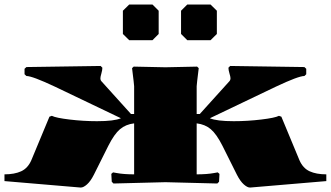

<svg xmlns="http://www.w3.org/2000/svg" viewBox="-20 -820 1480 859"><path d="M790 -772 817.9 -799.8H921.9L950.2 -772V-668L921.9 -640.1H817.9L790 -668ZM529.8 -772 558.1 -799.8H662.1L689.9 -772V-668L662.1 -640.1H558.1L529.8 -668ZM580.1 -40V-268.1Q542.5 -263.7 516.8 -241.9Q491.2 -220.2 464.8 -168L399.9 -38.1Q385.3 -9.3 369.4 4.9Q353.5 19 341.8 19H339.8L0 -9.8V-40Q44.9 -40 74.7 -53.7Q104.5 -67.4 120.1 -103L201.2 -297.9L211.9 -301.8Q230 -292.5 291.5 -285.2Q353 -277.8 414.1 -277.8Q491.2 -277.8 521 -291L226.1 -432.1Q124.5 -480 98.1 -480L89.8 -487.8V-512.2L98.1 -520L430.2 -524.9L438 -517.1Q438 -506.8 433.6 -491.5Q429.2 -476.1 429.2 -470.2Q429.2 -460.9 434.1 -456.1L565.9 -310.1H580.1V-434.1Q580.1 -440.9 570.8 -515.1L578.1 -522L720.2 -519L861.8 -522L869.1 -515.1Q859.9 -440.9 859.9 -434.1V-310.1H874L1005.9 -456.1Q1011.2 -461.4 1011.2 -470.2Q1011.2 -476.1 1006.6 -491.5Q1002 -506.8 1002 -517.1L1009.8 -524.9L1341.8 -520L1350.1 -512.2V-487.8L1341.8 -480Q1315.4 -480 1213.9 -432.1L918.9 -291Q949.2 -277.8 1025.9 -277.8Q1086.9 -277.8 1148.4 -285.2Q1210 -292.5 1228 -301.8L1238.8 -297.9L1319.8 -103Q1335.4 -67.4 1365.2 -53.7Q1395 -40 1439.9 -40V-9.8L1100.1 19H1098.1Q1086.4 19 1070.6 4.9Q1054.7 -9.3 1040 -38.1L975.1 -168Q948.7 -220.2 923.1 -241.9Q897.5 -263.7 859.9 -268.1V-40Q906.7 -40 938 -45.9L954.1 -48.8L961.9 -42L960 -6.8L952.1 1L720.2 -4.9L487.8 1L480 -6.8L478 -42L485.8 -48.8L502 -45.9Q533.2 -40 580.1 -40Z"/></svg>

Font: Yokawerad
Style: Regular
Weight: 500
Designer: gluk
Foundry: gluk
Version: Version 0.79